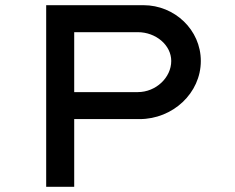

<svg xmlns="http://www.w3.org/2000/svg" viewBox="-20 -720 904 740"><path d="M266 0V-261H518C646 -261 754 -361 754 -485C754 -605 653 -700 533 -700H158V0ZM266 -596H511C581 -596 640 -546 640 -485C640 -421 581 -365 511 -365H266Z"/></svg>

Font: Lexend Peta
Style: Regular
Weight: 400
Designer: Bonnie Shaver-Troup, Thomas Jockin
Foundry: Lexend
Version: Version 1.007